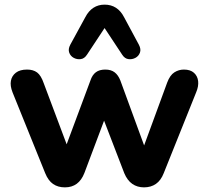

<svg xmlns="http://www.w3.org/2000/svg" viewBox="-20 -799 901 828"><path d="M260 9Q230 9 209 -5.5Q188 -20 175 -52L34 -401Q23 -429 27 -450.5Q31 -472 48.5 -485.5Q66 -499 97 -499Q123 -499 140 -486.5Q157 -474 169 -439L279 -146H256L370 -452Q378 -476 393.5 -487.5Q409 -499 434 -499Q459 -499 474.5 -487Q490 -475 499 -452L611 -146H592L701 -443Q713 -475 732 -487Q751 -499 773 -499Q801 -499 816.5 -485Q832 -471 834.5 -449Q837 -427 826 -401L686 -52Q674 -21 652.5 -6Q631 9 601 9Q572 9 550.5 -6Q529 -21 516 -52L396 -364H461L344 -53Q332 -22 311 -6.5Q290 9 260 9ZM579 -606Q589 -587 583.5 -572Q578 -557 564 -549.5Q550 -542 534 -544Q518 -546 507 -563L431 -678L355 -563Q344 -546 328 -544Q312 -542 298 -549.5Q284 -557 278.5 -572Q273 -587 283 -606L348 -725Q362 -752 383 -765.5Q404 -779 431 -779Q459 -779 480 -765.5Q501 -752 515 -725Z"/></svg>

Font: Nunito ExtraLight ExtraBold
Style: Regular
Weight: 800
Version: Version 3.602